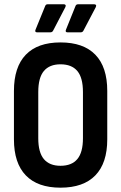

<svg xmlns="http://www.w3.org/2000/svg" viewBox="-20 -859 560 887"><path d="M259.5 8Q153.9 8 99.2 -48.8Q44.4 -105.6 44.4 -215.2V-438.8Q44.4 -549.4 99.2 -606.2Q153.9 -663 259.5 -663Q365.5 -663 420.5 -606.2Q475.5 -549.4 475.5 -438.8V-215.2Q475.5 -105.6 420.5 -48.8Q365.5 8 259.5 8ZM259.5 -93.1Q311.3 -93.1 337.2 -124Q363.2 -154.9 363.2 -220.2V-433.8Q363.2 -500.1 337.2 -531Q311.3 -561.9 259.5 -561.9Q208.7 -561.9 182.7 -531Q156.8 -500.1 156.8 -433.8V-220.2Q156.8 -154.9 182.7 -124Q208.7 -93.1 259.5 -93.1ZM292.4 -709.6Q279.5 -709.6 285 -722.5L328.4 -830.2Q331.4 -839.2 340.3 -839.2H415.5Q421.4 -839.2 423.4 -835.7Q425.4 -832.2 422.4 -825.8L366.1 -718.6Q362.2 -709.6 352.7 -709.6ZM151.8 -709.6Q138.9 -709.6 144.4 -722.5L188.3 -830.2Q191.3 -839.2 199.7 -839.2H275.4Q280.8 -839.2 282.8 -835.7Q284.8 -832.2 281.8 -825.8L226 -718.6Q222.1 -709.6 212.1 -709.6Z"/></svg>

Font: Sofia Sans Condensed
Style: Regular
Weight: 400
Designer: Botio Nikoltchev, Ani Petrova
Foundry: lettersoup
Version: Version 4.100